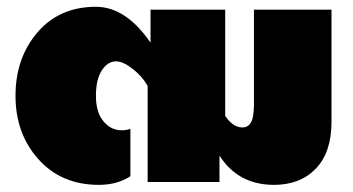

<svg xmlns="http://www.w3.org/2000/svg" viewBox="-20 -528 1023 557"><path d="M258.3 -508.3Q345 -508.3 416.7 -404.2V-500H633.3V-191.7Q655.8 -158.3 683.3 -158.3Q700 -158.3 708.3 -173.3Q716.7 -188.3 716.7 -225V-500H941.7V-175Q941.7 -85.8 896.2 -38.8Q850.8 8.3 775 8.3Q670.8 8.3 616.7 -76.7V0H408.3V-278.3Q394.2 -305 365.8 -327.5Q337.5 -350 316.7 -350Q292.5 -350 275.4 -323.8Q258.3 -297.5 258.3 -250Q258.3 -202.5 280 -176.2Q301.7 -150 333.3 -150Q345.8 -150 358.3 -154.2V-16.7Q320 8.3 266.7 8.3Q158.3 8.3 91.7 -65.8Q25 -140 25 -250Q25 -360 88.8 -434.2Q152.5 -508.3 258.3 -508.3Z"/></svg>

Font: BoonTook
Style: Regular
Weight: 400
Designer: Sungsit Sawaiwan
Foundry: FontUni
Version: Version 3.0